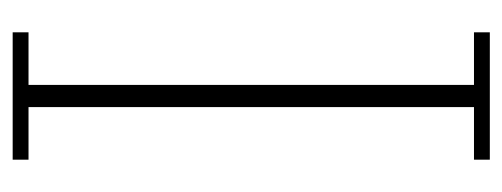

<svg xmlns="http://www.w3.org/2000/svg" viewBox="-265 -528 793 303"><g transform="rotate(90 131.5 -376.5)"><path d="M31 -25H114V-728H31V-753H232V-728H149V-25H232V0H31Z"/></g></svg>

Font: IBM Plex Serif ExtraLight
Style: Regular
Weight: 200
Designer: Mike Abbink, Paul van der Laan, Pieter van Rosmalen
Foundry: Bold Monday
Version: Version 2.5